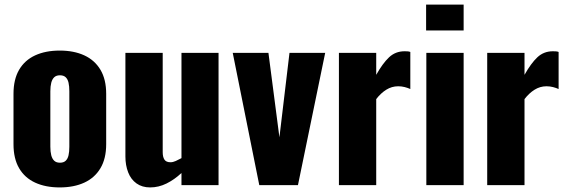

<svg xmlns="http://www.w3.org/2000/svg" viewBox="-20 -809 2479 839"><path d="M241 10Q179 10 133.5 -11Q88 -32 63.5 -74Q39 -116 39 -179V-399Q39 -462 63.5 -504Q88 -546 133.5 -567Q179 -588 241 -588Q303 -588 348.5 -567Q394 -546 419 -504Q444 -462 444 -399V-179Q444 -116 419 -74Q394 -32 348.5 -11Q303 10 241 10ZM242 -98Q258 -98 267 -106.5Q276 -115 279.5 -130.5Q283 -146 283 -168V-410Q283 -432 279.5 -447.5Q276 -463 267 -471.5Q258 -480 242 -480Q226 -480 217 -471.5Q208 -463 204 -447.5Q200 -432 200 -410V-168Q200 -146 204 -130.5Q208 -115 217 -106.5Q226 -98 242 -98Z M636 10Q601 10 576.5 -7.5Q552 -25 540 -56Q528 -87 528 -125V-578H691V-144Q691 -123 698.5 -111.5Q706 -100 725 -100Q736 -100 748 -105.5Q760 -111 773 -118V-578H935V0H773V-53Q742 -24 707.5 -7Q673 10 636 10Z M1113 0 997 -578H1153L1201 -209L1245 -578H1401L1282 0Z M1461 0V-578H1624V-482Q1652 -532 1680 -558.5Q1708 -585 1748 -585Q1756 -585 1762 -584.5Q1768 -584 1773 -582V-420Q1762 -425 1748.5 -428.5Q1735 -432 1720 -432Q1692 -432 1668 -417Q1644 -402 1624 -376V0Z M1843 0V-578H2006V0ZM1842 -676V-789H2006V-676Z M2109 0V-578H2272V-482Q2300 -532 2328 -558.5Q2356 -585 2396 -585Q2404 -585 2410 -584.5Q2416 -584 2421 -582V-420Q2410 -425 2396.5 -428.5Q2383 -432 2368 -432Q2340 -432 2316 -417Q2292 -402 2272 -376V0Z"/></svg>

Font: Oswald
Style: Bold
Weight: 700
Designer: Vernon Adams
Foundry: Vernon Adams
Version: Version 4.103;gftools[0.9.33.dev8+g029e19f]